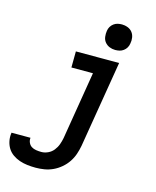

<svg xmlns="http://www.w3.org/2000/svg" viewBox="-208 -844 947 1162"><g transform="rotate(15 265.5 -263.5)"><path d="M128 223Q102 223 76.5 220Q51 217 27.5 209Q4 201 -16 187Q-36 173 -48.5 153Q-61 133 -66 108Q-71 83 -67 57V56H52Q50 72 56.5 86.5Q63 101 75.5 109Q88 117 104.5 119.5Q121 122 137 122Q158 122 178.5 112.5Q199 103 213 85.5Q227 68 234.5 47.5Q242 27 246 6L316 -419H181L182 -520H453L363 23Q358 50 349 76.5Q340 103 324 127Q308 151 285 170.5Q262 190 236 202Q210 214 182.5 218.5Q155 223 128 223ZM409 -590Q390 -590 373 -597Q356 -604 344.5 -618Q333 -632 330.5 -651Q328 -670 331 -689Q333 -703 340 -715Q347 -727 358.5 -735.5Q370 -744 383 -747Q396 -750 410 -750Q429 -750 446.5 -743Q464 -736 475 -722Q486 -708 489 -689Q492 -670 488 -651Q486 -637 479 -625Q472 -613 460.5 -604.5Q449 -596 436 -593Q423 -590 409 -590Z"/></g></svg>

Font: Iosevka Extended
Style: Bold Italic
Weight: 700
Width: 7
Italic angle: -9°
Monospace: yes
Designer: Belleve Invis
Foundry: Belleve Invis
Version: Version 32.5.0; ttfautohint (v1.8.4)